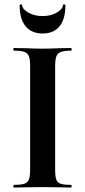

<svg xmlns="http://www.w3.org/2000/svg" viewBox="-20 -840 382 860"><path d="M298 -12Q301 -12 301 -6Q301 0 298 0Q265 0 246 -1L170 -2L96 -1Q76 0 42 0Q40 0 40 -6Q40 -12 42 -12Q74 -12 89 -17Q104 -22 109.5 -36.5Q115 -51 115 -81V-544Q115 -574 109.5 -588Q104 -602 89 -607.5Q74 -613 42 -613Q40 -613 40 -619Q40 -625 42 -625L96 -624Q142 -622 170 -622Q201 -622 247 -624L298 -625Q301 -625 301 -619Q301 -613 298 -613Q267 -613 252 -607Q237 -601 232 -586.5Q227 -572 227 -542V-81Q227 -50 232 -36Q237 -22 251.5 -17Q266 -12 298 -12ZM68 -817Q68 -820 73.5 -820Q79 -820 79 -818Q79 -800 106 -784Q133 -768 171 -768Q208 -768 235 -784Q262 -800 262 -818Q262 -820 267.5 -820Q273 -820 273 -817Q273 -755 247 -722.5Q221 -690 171 -690Q121 -690 94.5 -722.5Q68 -755 68 -817Z"/></svg>

Font: Cormorant SC
Style: Bold
Weight: 700
Designer: Christian Thalmann (Catharsis Fonts)
Foundry: Catharsis Fonts
Version: Version 4.000